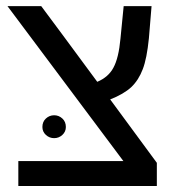

<svg xmlns="http://www.w3.org/2000/svg" viewBox="-20 -619 585 639"><path d="M502 0Q386.7 0 41 0Q41 -20.5 41 -83Q127.9 -83 390.6 -83Q293.9 -211.9 4.9 -598.6Q33.2 -598.6 117.2 -598.6Q164.1 -536.1 303.7 -346.7Q340.8 -362.3 357.4 -393.6Q375 -425.8 380.9 -490.2Q384.8 -526.4 391.6 -598.6Q415 -598.6 484.4 -598.6Q482.4 -572.3 475.6 -492.2Q468.8 -423.8 455.1 -388.7Q441.4 -352.5 417 -329.1Q391.6 -305.7 346.7 -288.1Q398.4 -217.8 502 -77.1Q502 -57.6 502 0ZM121.1 -196.3Q121.1 -213.9 132.8 -224.6Q144.5 -235.4 160.2 -235.4Q175.8 -235.4 187.5 -224.6Q199.2 -213.9 199.2 -196.3Q199.2 -180.7 187.5 -169.9Q175.8 -159.2 160.2 -159.2Q144.5 -159.2 132.8 -169.9Q121.1 -180.7 121.1 -196.3Z"/></svg>

Font: Noto Sans Hebrew DECATHLON 
Style: Regular
Weight: 400
Designer: Monotype Design team
Version: Version 1.03 uh